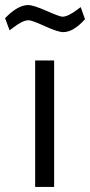

<svg xmlns="http://www.w3.org/2000/svg" viewBox="-67 -739 356 759"><path d="M72 -500H147V0H72ZM183 -612Q162 -612 110.5 -635.5Q59 -659 46 -659Q23 -659 -16 -629L-29 -619L-47 -667Q3 -719 44 -719Q65 -719 117 -696Q169 -673 180 -673Q202 -673 240 -702L252 -711L269 -663Q223 -612 183 -612Z"/></svg>

Font: Titillium Web
Style: Regular
Weight: 400
Version: Version 1.001;PS 57.000;hotconv 1.0.70;makeotf.lib2.5.55311